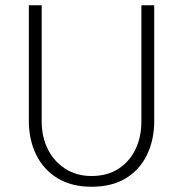

<svg xmlns="http://www.w3.org/2000/svg" viewBox="-20 -700 698 732"><path d="M139 -680H90V-239Q90 -167 118 -110Q146 -53 199.5 -20.5Q253 12 329 12Q407 12 460 -20.5Q513 -53 540.5 -110Q568 -167 568 -239V-680H519V-236Q519 -178 496.5 -131Q474 -84 431.5 -56.5Q389 -29 329 -29Q272 -29 229 -56.5Q186 -84 162.5 -131Q139 -178 139 -236Z"/></svg>

Font: Catamaran Thin Thin
Style: Regular
Weight: 250
Version: Version 2.000